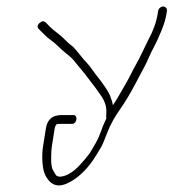

<svg xmlns="http://www.w3.org/2000/svg" viewBox="-20 -451 532 589"><path d="M306.4 -88C299.7 -74.3 293.6 -59.6 288.2 -44C284.4 -32.9 279.9 -23 274.8 -14.2L262.5 7C259.4 12.3 256.6 17 253.9 21C234.3 46 218.8 62.9 207.4 71.8C196 80.7 185.6 86.4 176 89C171.1 90.3 166.8 91 163.3 91C159.8 91 156.5 90 153.3 88C150.3 84.7 147.2 79.3 143.3 72C138.4 64.7 136.3 50.7 137 30L137.5 14C137.7 8.7 138.2 3.7 138.9 -1L147.8 -57C148.3 -60.3 149.5 -63.7 151.4 -67C151.8 -69.7 155.7 -71 163 -71H201.7C204.7 -71 207.5 -72.3 209.9 -75C212.3 -77.7 213.8 -80.8 214.4 -84.5C215 -88.2 214.5 -91.3 212.9 -94C211.3 -96.7 209 -98 206 -98H167.3C161.3 -98 155.1 -97 148.8 -95C133.3 -89.8 124 -77.1 120.8 -57L111.9 -1C109.5 14.2 109 30.9 110.4 49.2C111.8 67.4 115.5 81.4 121.3 91C138.8 120.2 161.7 125.6 195.3 107C226.5 89.7 253.9 61.2 277.5 21.5C281.2 15.2 285.3 8.5 289.6 1.4C293.9 -5.6 300.5 -21.2 309.5 -45.3C318.9 -69.4 332.3 -93 348.4 -116C364.8 -139.6 379.9 -164.6 393.8 -191.2C407.7 -217.7 416.9 -235.2 421.6 -243.5C426.2 -251.8 430.9 -261.6 435.7 -272.7C440.4 -283.9 446.1 -295.6 452.7 -307.7C459.3 -319.9 466.7 -336 474.9 -356C483.1 -376 488.4 -393.7 490.8 -409L492 -417C492.7 -421 491.9 -424.3 489.6 -427C487.4 -429.7 484.4 -431 480.8 -431C477.1 -431 473.7 -429.7 470.6 -427C467.5 -424.3 465.7 -421 465 -417L463.8 -409C459.7 -383.3 449.9 -356.1 434.4 -327.5C432 -323.2 426.8 -312.5 418.8 -295.4C410.8 -278.3 403.5 -264.2 397.1 -253C392.5 -245 387.5 -235.5 382.1 -224.5C376.6 -213.5 371.2 -203.3 365.7 -194C360.2 -184.7 353.8 -173.5 346.4 -160.5C339 -147.5 332.3 -136.7 326.3 -128C325.4 -135.3 322.5 -145.4 317.3 -158.3C312.2 -171.1 297.1 -193.4 271.9 -225L255.9 -247C250 -254.3 243.9 -261.3 237.4 -268C221 -288.6 209.8 -301.9 203.4 -308C195.1 -314 187.4 -320.7 180.4 -328.1C173.3 -335.5 166 -342 158.5 -347.6C150.9 -353.2 142.8 -360 134 -368L120.3 -382C114.4 -387.3 108 -386.7 100.9 -380C93.9 -373.3 93.6 -367 99.9 -361L112.9 -348C122.1 -338.7 129.8 -331.9 136.2 -327.7C142.5 -323.6 150 -317.2 158.7 -308.7C167.3 -300.2 175.5 -293 183.2 -287C190.9 -281 198.7 -274.5 204.7 -267.5C210.4 -260.5 216.2 -253.5 222 -246.5C227.9 -239.5 233.6 -232.7 239 -226L255.8 -204C266.5 -190.5 278.1 -174.8 290.4 -156.8C302.8 -138.8 308 -120.2 306 -101C305.4 -94.9 305.5 -90.6 306.4 -88Z"/></svg>

Font: Proton
Style: BdCndIt
Weight: 500
Version: Version 1.017